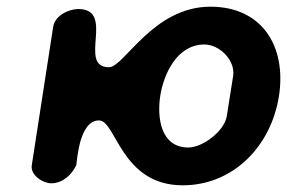

<svg xmlns="http://www.w3.org/2000/svg" viewBox="-20 -547 858 574"><path d="M276 -187C327 -187 342 7 526 7C679 7 791 -112 814 -260C837 -409 763 -527 609 -527C437 -527 351 -346 306 -346C210 -346 327 -520 214 -520C185 -520 144 -500 139 -467L75 -53C70 -23 109 1 133 1C167 1 194 -24 208 -53C211 -73 218 -187 276 -187ZM459 -260C469 -325 509 -414 591 -414C636 -414 684 -367 677 -320L658 -200C651 -155 586 -106 543 -106C461 -106 449 -194 459 -260Z"/></svg>

Font: Asimov Print
Style: Regular
Weight: 500
Designer: Google
Version: Version 2.000980: 2014